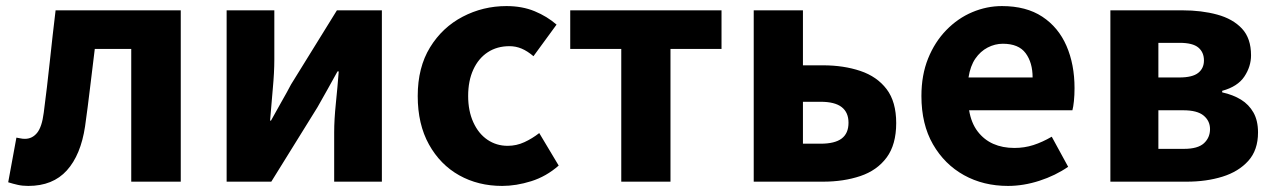

<svg xmlns="http://www.w3.org/2000/svg" viewBox="-20 -598 4199 632"><path d="M73 14Q54 14 38.5 10.5Q23 7 7 2L34 -145Q41 -144 47.5 -142.5Q54 -141 62 -141Q86 -141 102 -160.5Q118 -180 124 -227Q135 -311 144 -396Q153 -481 163 -564H575V0H412V-437H292Q284 -373 276.5 -309.5Q269 -246 260 -182Q246 -88 200 -37Q154 14 73 14Z M726 0V-564H883V-402Q883 -360 878 -306.5Q873 -253 869 -201H872Q886 -227 905.5 -261Q925 -295 938 -320L1089 -564H1237V0H1080V-162Q1080 -204 1085.5 -257.5Q1091 -311 1095 -363H1091Q1077 -338 1058 -303.5Q1039 -269 1025 -245L873 0Z M1633 14Q1554 14 1491.5 -21Q1429 -56 1392 -122.5Q1355 -189 1355 -282Q1355 -376 1395.5 -442Q1436 -508 1503 -543Q1570 -578 1647 -578Q1699 -578 1740 -561Q1781 -544 1812 -517L1736 -413Q1716 -430 1697 -438Q1678 -446 1657 -446Q1616 -446 1585.5 -426Q1555 -406 1538 -369Q1521 -332 1521 -282Q1521 -233 1538 -195.5Q1555 -158 1584.5 -138Q1614 -118 1651 -118Q1680 -118 1706 -130Q1732 -142 1755 -160L1819 -53Q1778 -17 1728.5 -1.5Q1679 14 1633 14Z M2025 0V-437H1857V-564H2355V-437H2187V0Z M2461 0V-564H2623V-383H2689Q2757 -383 2812 -364.5Q2867 -346 2898.5 -304.5Q2930 -263 2930 -193Q2930 -122 2898.5 -79.5Q2867 -37 2812 -18.5Q2757 0 2689 0ZM2623 -125H2681Q2728 -125 2750.5 -142Q2773 -159 2773 -194Q2773 -228 2750.5 -245.5Q2728 -263 2681 -263H2623Z M3298 14Q3217 14 3153 -21.5Q3089 -57 3051 -123Q3013 -189 3013 -282Q3013 -351 3035 -405.5Q3057 -460 3095 -499Q3133 -538 3180.5 -558Q3228 -578 3278 -578Q3358 -578 3411 -543Q3464 -508 3490.5 -447Q3517 -386 3517 -308Q3517 -285 3515 -265.5Q3513 -246 3510 -235H3170Q3177 -193 3198 -165.5Q3219 -138 3249.5 -124.5Q3280 -111 3319 -111Q3352 -111 3381.5 -120.5Q3411 -130 3442 -148L3496 -49Q3454 -20 3401.5 -3Q3349 14 3298 14ZM3168 -343H3379Q3379 -392 3356 -423Q3333 -454 3281 -454Q3255 -454 3231 -441.5Q3207 -429 3190.5 -405Q3174 -381 3168 -343Z M3635 0V-564H3872Q3935 -564 3986.5 -550Q4038 -536 4068 -504Q4098 -472 4098 -416Q4098 -379 4076 -346Q4054 -313 4003 -299V-294Q4039 -286 4065 -270Q4091 -254 4106 -227.5Q4121 -201 4121 -162Q4121 -104 4089 -68.5Q4057 -33 4004 -16.5Q3951 0 3886 0ZM3793 -343H3862Q3905 -343 3924 -358Q3943 -373 3943 -399Q3943 -426 3924.5 -441.5Q3906 -457 3863 -457H3793ZM3793 -108H3877Q3923 -108 3943 -126.5Q3963 -145 3963 -173Q3963 -200 3942 -217.5Q3921 -235 3875 -235H3793Z"/></svg>

Font: Noto Sans JP ExtraBold
Style: Regular
Weight: 800
Designer: Ryoko NISHIZUKA  (kana, bopomofo & ideographs); Paul D. Hunt (Latin, Greek & Cyrillic); Sandoll Communications , Soo-you
Foundry: Adobe
Version: Version 2.004-H2;hotconv 1.0.118;makeotfexe 2.5.65603